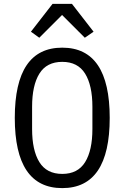

<svg xmlns="http://www.w3.org/2000/svg" viewBox="-20 -955 640 987"><path d="M56 -349Q56 -710 300 -710Q544 -710 544 -349Q544 12 300 12Q56 12 56 -349ZM455 -292V-406Q455 -516 417.5 -576.5Q380 -637 300 -637Q220 -637 182.5 -576.5Q145 -516 145 -406V-292Q145 -182 182.5 -121.5Q220 -61 300 -61Q380 -61 417.5 -121.5Q455 -182 455 -292ZM350 -935 461 -792 416 -761 299 -878 182 -761 139 -792 250 -935Z"/></svg>

Font: iA Writer Duo S
Style: Regular
Weight: 400
Designer: Mike Abbink, Paul van der Laan, Pieter van Rosmalen, Oliver Reichenstein
Foundry: Bold Monday and Information Architects Inc.
Version: Version 2.000